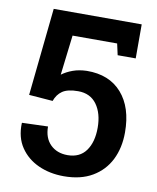

<svg xmlns="http://www.w3.org/2000/svg" viewBox="-82 -775 694 849"><g transform="rotate(10 265.5 -350.5)"><path d="M262.2 10.3Q199.2 10.3 147.9 -12.9Q96.7 -36.1 66.9 -80.3Q37.1 -124.5 39.1 -188L40 -190.4L155.8 -194.3Q155.8 -142.6 185.3 -113.5Q214.8 -84.5 262.2 -84.5Q316.9 -84.5 345 -123.3Q373 -162.1 373 -226.6Q373 -291 344 -331.1Q314.9 -371.1 260.3 -371.1Q213.4 -371.1 189.9 -355Q166.5 -338.9 156.2 -309.1L49.3 -317.4L90.3 -710.9H485.4V-558.1H404.3L393.1 -608.9H192.9L171.4 -429.7Q192.4 -445.3 220 -455.3Q247.6 -465.3 282.2 -466.3Q383.3 -467.3 439.5 -403.3Q495.6 -339.4 495.6 -227.5Q495.6 -157.7 468.8 -104.2Q441.9 -50.8 389.9 -20.3Q337.9 10.3 262.2 10.3Z"/></g></svg>

Font: Roboto Slab Medium
Style: Regular
Weight: 500
Designer: Google
Version: Version 2.001; ttfautohint (v1.8.3)